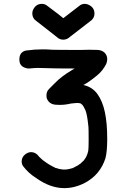

<svg xmlns="http://www.w3.org/2000/svg" viewBox="-20 -791 624 992"><path d="M312 181Q240 181 167 129Q127 104 99 67Q92 56 92 44Q92 17 117 2Q129 -5 141 -5Q164 -5 181 17V18L203 38L205 39Q232 60 264 75L265 76L286 82Q301 85 306 85Q311 85 314 85Q332 85 357 77Q358 76 359 76Q360 76 360 75Q364 74 368 71Q382 65 393 56Q394 56 396 54.5Q398 53 398 52Q403 48 415 36V35Q430 17 436 -12Q438 -21 438 -69Q438 -124 437 -135L436 -143Q431 -196 422 -220L412 -240Q410 -244 407 -247V-248Q404 -250 401.5 -252.5Q399 -255 396.5 -256.5Q394 -258 388 -258L385 -259Q371 -259 356 -257L346 -256L332 -253Q311 -249 289 -249L267 -250Q232 -253 221 -285L220 -297Q220 -319 234 -332Q248 -345 262 -360Q296 -396 352 -429L366 -437Q262 -437 217 -439L174 -440L152 -439L130 -437Q116 -437 102 -444Q80 -455 80 -483Q80 -523 115 -530Q158 -536 201 -536Q225 -536 249 -534Q277 -533 397 -533Q412 -534 441 -534L487 -533Q516 -530 528 -509Q534 -498 534 -485Q534 -474 529 -461Q511 -425 480 -400Q437 -365 411 -352H410Q457 -342 483.5 -305Q510 -268 522 -211Q534 -154 534 -74Q534 -9 525 26Q498 111 420 153Q367 181 312 181ZM307 -586Q287 -586 272 -601L171 -680Q147 -695 147 -722Q147 -735 154 -746Q168 -771 197 -771Q209 -771 220 -764Q297 -707 307 -697Q308 -698 394 -764Q405 -771 417 -771Q424 -771 431 -769Q468 -756 468 -721Q468 -695 443 -679L342 -601Q326 -586 307 -586Z"/></svg>

Font: Bad Comic
Style: Regular
Weight: 400
Designer: GGBotNet
Foundry: f0n7
Version: 0.9